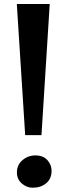

<svg xmlns="http://www.w3.org/2000/svg" viewBox="-20 -912 334 942"><path d="M224 -892.5 183.5 -249H103.5L62.5 -892.5ZM63 -66Q63 -103 90.2 -126.2Q117.5 -149.5 153.5 -149.5Q192 -149.5 212.5 -126.5Q233 -103.5 233 -74Q233 -35 206.8 -13Q180.5 9 140 9Q111 9 87 -11.8Q63 -32.5 63 -66Z"/></svg>

Font: Merriweather 24pt
Style: Bold
Weight: 700
Designer: Eben Sorkin
Foundry: Eben Sorkin
Version: Version 2.100